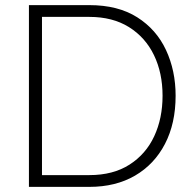

<svg xmlns="http://www.w3.org/2000/svg" viewBox="-20 -730 753 750"><path d="M93 0V-710H329Q441 -710 516 -662.5Q591 -615 628.5 -534.5Q666 -454 666 -356Q666 -248 624.5 -168Q583 -88 507.5 -44Q432 0 329 0ZM615 -356Q615 -445 581.5 -514.5Q548 -584 484 -624Q420 -664 329 -664H144V-46H329Q422 -46 486 -87Q550 -128 582.5 -198Q615 -268 615 -356Z"/></svg>

Font: Raleway Light
Style: Regular
Weight: 300
Designer: Matt McInerney, Pablo Impallari, Rodrigo Fuenzalida
Foundry: Matt McInerney, Pablo Impallari, Rodrigo Fuenzalida
Version: Version 4.026